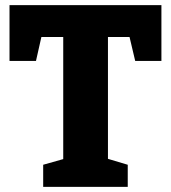

<svg xmlns="http://www.w3.org/2000/svg" viewBox="-20 -727 666 747"><path d="M17 -490V-707H608V-490H506L484 -583H400V-109L477 -86V0H148V-86L226 -108V-583H141L120 -490Z"/></svg>

Font: Bitter Pro ExtraBold
Style: Regular
Weight: 800
Designer: Sol Matas, and Bitter project Authors
Foundry: Sol Matas
Version: Version 1.010